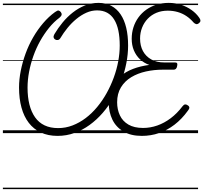

<svg xmlns="http://www.w3.org/2000/svg" viewBox="-20 -923 1410 1331"><path d="M379 19Q313 19 263 -4.5Q213 -28 179.5 -71.5Q146 -115 129 -177Q112 -239 112 -316Q112 -373 124 -433Q136 -493 157.5 -552Q179 -611 210 -664.5Q241 -718 279.5 -763Q318 -808 361 -839Q379 -852 386.5 -850Q394 -848 402 -839Q409 -829 407 -820Q405 -811 392 -800Q353 -771 319.5 -729.5Q286 -688 258.5 -639Q231 -590 211.5 -535Q192 -480 181.5 -424.5Q171 -369 171 -315Q171 -250 184 -198.5Q197 -147 223 -110Q249 -73 289 -54Q329 -35 383 -35Q435 -35 483 -53.5Q531 -72 574 -104.5Q617 -137 653.5 -181Q690 -225 719 -277Q748 -329 768.5 -385Q789 -441 799.5 -497.5Q810 -554 810 -607Q810 -666 800.5 -711Q791 -756 771.5 -787.5Q752 -819 722.5 -835Q693 -851 653 -851Q615 -851 579 -835Q543 -819 509.5 -791.5Q476 -764 448 -729.5Q420 -695 398 -658Q391 -647 380.5 -645.5Q370 -644 361 -650Q353 -656 351.5 -664.5Q350 -673 357 -686Q382 -728 414 -767Q446 -806 485 -836.5Q524 -867 568.5 -885Q613 -903 663 -903Q713 -903 751.5 -882.5Q790 -862 816 -823.5Q842 -785 855 -730.5Q868 -676 868 -607Q868 -548 856 -486Q844 -424 821.5 -362.5Q799 -301 766.5 -245Q734 -189 692.5 -141Q651 -93 601.5 -57Q552 -21 496 -1Q440 19 379 19ZM963 19Q887 19 835.5 -11.5Q784 -42 759 -94Q734 -146 734 -209Q734 -269 755 -315Q776 -361 813.5 -393.5Q851 -426 902.5 -445.5Q954 -465 1015 -473Q978 -486 950.5 -512Q923 -538 908 -574Q893 -610 893 -654Q893 -696 905 -733.5Q917 -771 939.5 -802Q962 -833 993.5 -855.5Q1025 -878 1064.5 -890.5Q1104 -903 1150 -903Q1195 -903 1235 -890Q1275 -877 1308 -853.5Q1341 -830 1362 -799Q1370 -788 1369.5 -779Q1369 -770 1359 -762Q1349 -754 1340 -756Q1331 -758 1322 -767Q1300 -793 1272.5 -811.5Q1245 -830 1212.5 -839.5Q1180 -849 1143 -849Q1100 -849 1065 -834.5Q1030 -820 1004.5 -793.5Q979 -767 965 -731.5Q951 -696 951 -656Q951 -606 971 -569Q991 -532 1028.5 -511Q1066 -490 1119 -490H1194Q1204 -490 1207.5 -484.5Q1211 -479 1208 -465Q1206 -453 1200 -446.5Q1194 -440 1185 -440H1109Q1048 -440 991.5 -427.5Q935 -415 890 -388Q845 -361 818.5 -317.5Q792 -274 792 -214Q792 -164 811 -123.5Q830 -83 870 -59.5Q910 -36 972 -36Q1022 -36 1070.5 -53Q1119 -70 1163.5 -103.5Q1208 -137 1245 -186Q1254 -198 1263 -199Q1272 -200 1283 -192Q1293 -185 1292.5 -176Q1292 -167 1282 -155Q1240 -97 1189.5 -58.5Q1139 -20 1082.5 -0.5Q1026 19 963 19ZM0 378H1353V388H0ZM0 -20H1353V0H0ZM0 -505H1353V-500H0ZM0 -898H1353V-888H0Z"/></svg>

Font: Playwrite DE SAS Guides
Style: Regular
Weight: 400
Designer: Veronika Burian, José Scaglione
Foundry: TypeTogether
Version: Version 1.003